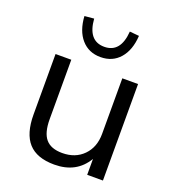

<svg xmlns="http://www.w3.org/2000/svg" viewBox="-142 -891 906 1008"><g transform="rotate(20 310.5 -387.0)"><path d="M544.9 -539.1V0H457V-88.9Q399.4 8.8 275.4 8.8Q177.7 8.8 130.9 -43Q84 -94.7 84 -202.1V-539.1H171.9V-207Q171.9 -131.8 201.2 -97.2Q230.5 -62.5 293.9 -62.5Q367.2 -62.5 412.1 -108.4Q457 -154.3 457 -228.5V-539.1ZM158.2 -778.3 210.9 -783.2Q219.7 -662.1 310.5 -662.1Q401.4 -662.1 410.2 -783.2L462.9 -778.3Q458 -697.3 417.5 -650.9Q377 -604.5 310.5 -604.5Q244.1 -604.5 203.6 -650.9Q163.1 -697.3 158.2 -778.3Z"/></g></svg>

Font: Min Sans
Style: Regular
Weight: 400
Designer: Jinseong-Kim, NotoSansCJK, Nunito
Foundry: Jinseong-Kim
Version: Version 1.400;Glyphs 3.1.2 (3151)